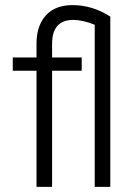

<svg xmlns="http://www.w3.org/2000/svg" viewBox="-20 -732 528 752"><path d="M300 -455H184V0H123V-455H30V-507H123V-561Q123 -631 159.5 -671.5Q196 -712 264 -712Q342 -712 412 -667V0H351V-635Q304 -654 267 -654Q184 -654 184 -560V-507H300Z"/></svg>

Font: Hind Siliguri Light
Style: Regular
Weight: 300
Designer: Jyotish Sonowal
Foundry: Indian Type Foundry
Version: Version 1.001;PS 1.0;hotconv 1.0.86;makeotf.lib2.5.63406; tt